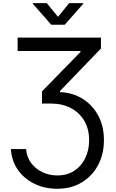

<svg xmlns="http://www.w3.org/2000/svg" viewBox="-20 -962 725 1197"><path d="M47.9 -32.7H142.6Q146 16.1 173.3 53.2Q200.7 90.3 243.9 111.1Q287.1 131.8 337.9 131.8Q398.9 131.8 443.1 102.8Q487.3 73.7 511.5 23.9Q535.6 -25.9 535.6 -87.9Q535.6 -157.7 505.4 -209Q475.1 -260.3 421.6 -288.3Q368.2 -316.4 298.3 -316.4H241.7V-392.1L481.9 -638.2V-644H89.8V-727.5H609.4V-659.7L354 -394.5V-387.7Q434.6 -384.3 496.3 -345.2Q558.1 -306.2 593 -240.2Q627.9 -174.3 627.9 -88.9Q627.9 -1 591.3 67.6Q554.7 136.2 489.3 175.5Q423.8 214.8 336.4 214.8Q257.8 214.8 193.8 183.3Q129.9 151.9 91.1 96.2Q52.2 40.5 47.9 -32.7ZM271.5 -942.4 341.8 -856.9 411.1 -942.4H498.5V-938L383.3 -807.6H299.8L185.1 -938V-942.4Z"/></svg>

Font: Inter-Regular
Style: Regular
Weight: 400
Designer: Rasmus Andersson
Foundry: rsms
Version: Version 4.000;git-a52131595